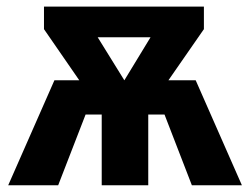

<svg xmlns="http://www.w3.org/2000/svg" viewBox="-20 -551 744 571"><path d="M153 0H4.4L141.8 -312.2H562L699.4 0H550.6L469.3 -210.3H420.9V0H282.5V-210.3H234.5ZM432 -241.8H264.4L110.8 -464.3V-531.4H214L349.8 -312.2L483.2 -531.4H586.4V-464.3ZM496.5 -440.1H186.1L184.2 -531.4H496.5Z"/></svg>

Font: Fira Sans Variable
Style: Regular
Weight: 400
Designer: Carrois Corporate & Edenspiekermann AG
Foundry: Carrois Corporate GbR & Edenspiekermann AG
Version: Version 4.202